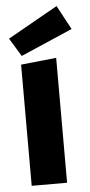

<svg xmlns="http://www.w3.org/2000/svg" viewBox="-54 -794 388 827"><g transform="rotate(-5 139.5 -381.0)"><path d="M223 -762 279 -658 55 -561 7 -640ZM202 0H49V-524L202 -540Z"/></g></svg>

Font: Magra
Style: Bold
Weight: 600
Designer: Viviana Monsalve
Foundry: Viviana Monsalve
Version: Version 1.001